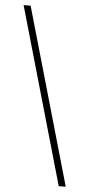

<svg xmlns="http://www.w3.org/2000/svg" viewBox="-56 -783 408 866"><g transform="rotate(5 148.0 -350.0)"><path d="M244.1 49.8 15.1 -750H46.9L275.9 49.8Z"/></g></svg>

Font: Cakra Normal
Style: Regular
Weight: 400
Designer: Lucia Kollert, Vojtech Kollert
Foundry: OoM Type
Version: Version 1.000;Glyphs 3.1.1 (3148)